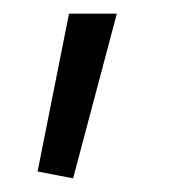

<svg xmlns="http://www.w3.org/2000/svg" viewBox="-20 -106 261 281"><path d="M35 145 81 -86H151L87 155Z"/></svg>

Font: Encode Sans Normal
Style: Light
Weight: 300
Designer: Pablo Impallari, Andres Torresi
Foundry: Pablo Impallari, Andres Torresi
Version: Version 1.000; ttfautohint (v1.00) -l 8 -r 50 -G 200 -x 14 -